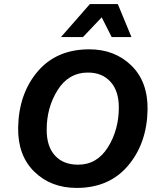

<svg xmlns="http://www.w3.org/2000/svg" viewBox="-20 -912 776 942"><path d="M558 -892 625 -730H528L479 -827L387 -730H279L421 -892ZM356 10Q230 10 148.5 -69.5Q67 -149 69 -286Q72 -452 164.5 -561Q257 -670 418 -670Q543 -670 624.5 -590.5Q706 -511 704 -374Q701 -209 608.5 -99.5Q516 10 356 10ZM363 -104Q456 -104 509.5 -189.5Q563 -275 563 -385Q563 -466 522 -511Q481 -556 411 -556Q317 -556 263 -470.5Q209 -385 209 -275Q209 -193 250 -148.5Q291 -104 363 -104Z"/></svg>

Font: Elaine Sans SemiBold
Style: Italic
Weight: 600
Italic angle: -13°
Designer: Wei Huang
Foundry: Wei Huang
Version: Version 2.001;December 24, 2019;FontCreator 12.0.0.2547 64-b